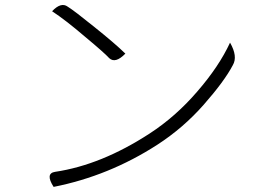

<svg xmlns="http://www.w3.org/2000/svg" viewBox="-20 -723 1040 752"><path d="M184 -679Q219 -716 245 -697Q271 -681 350 -617Q430 -553 471 -513Q432 -473 408 -495Q389 -516 312 -580Q236 -645 184 -679ZM190 9Q156 -44 196 -50Q377 -77 566 -200Q669 -267 753 -365Q838 -463 881 -556Q912 -502 892 -468Q859 -405 778 -313Q698 -222 596 -156Q407 -34 190 9Z"/></svg>

Font: Swei Half Moon CJK SC
Style: Light
Weight: 300
Version: Version 2.071